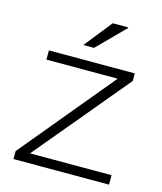

<svg xmlns="http://www.w3.org/2000/svg" viewBox="-109 -804 749 885"><g transform="rotate(15 265.5 -361.5)"><path d="M39 0V-38L407 -482H67V-526H477V-490L106 -45H495V0ZM214 -591 319 -723H392L393 -720L265 -591Z"/></g></svg>

Font: Archivo SemiExpanded Thin
Style: Regular
Weight: 250
Width: 6
Designer: Hector Gatti
Foundry: Omnibus-Type
Version: Version 2.001